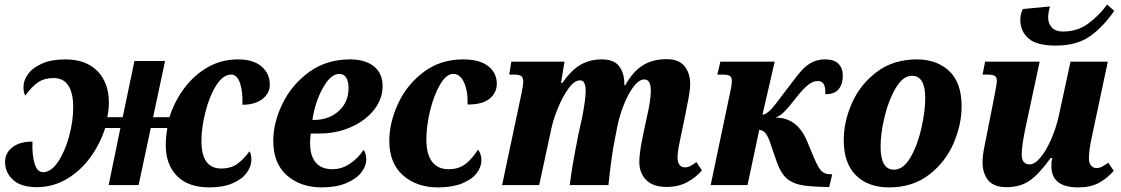

<svg xmlns="http://www.w3.org/2000/svg" viewBox="-20 -804 4871 834"><path d="M700 -174Q700 -209 707 -248H635L582 0H452L503 -248H437Q415 -179 372.5 -120.5Q330 -62 270 -26.5Q210 9 140 9Q72 9 37 -22.5Q2 -54 2 -101Q2 -139 33.5 -164Q65 -189 121 -189Q119 -129 130.5 -92.5Q142 -56 167 -56Q201 -56 231 -99.5Q261 -143 279.5 -209.5Q298 -276 298 -339Q298 -398 277.5 -431.5Q257 -465 212 -465Q173 -465 145.5 -446.5Q118 -428 90 -389Q82 -400 82 -427Q82 -455 102 -482.5Q122 -510 163 -528Q204 -546 263 -546Q354 -546 403.5 -495Q453 -444 453 -358Q453 -335 450 -316.5Q447 -298 446 -295H513L564 -539H697L645 -295H716Q738 -364 780.5 -421Q823 -478 882.5 -512Q942 -546 1013 -546Q1081 -546 1116.5 -515Q1152 -484 1152 -436Q1152 -399 1120 -374Q1088 -349 1033 -349Q1035 -406 1022.5 -443Q1010 -480 984 -480Q949 -480 919.5 -433.5Q890 -387 872.5 -318.5Q855 -250 855 -191Q855 -72 941 -72Q981 -72 1008.5 -90.5Q1036 -109 1064 -147Q1072 -133 1072 -110Q1072 -82 1052 -54Q1032 -26 990.5 -8Q949 10 890 10Q798 10 749 -39.5Q700 -89 700 -174Z M1167 -192Q1167 -271 1207 -353.5Q1247 -436 1322.5 -491Q1398 -546 1500 -546Q1567 -546 1604.5 -515.5Q1642 -485 1642 -430Q1642 -375 1605.5 -328Q1569 -281 1506 -252.5Q1443 -224 1365 -224H1330Q1327 -205 1327 -182Q1327 -127 1351.5 -98Q1376 -69 1424 -69Q1465 -69 1501 -93.5Q1537 -118 1559 -153Q1571 -138 1571 -111Q1571 -83 1549.5 -55Q1528 -27 1484 -8.5Q1440 10 1378 10Q1286 10 1226.5 -42Q1167 -94 1167 -192ZM1344 -283Q1408 -283 1451 -321.5Q1494 -360 1494 -422Q1494 -451 1483.5 -467Q1473 -483 1454 -483Q1416 -483 1382 -421Q1348 -359 1337 -283Z M1671 -192Q1671 -271 1709 -353.5Q1747 -436 1820 -491Q1893 -546 1991 -546Q2064 -546 2101 -516.5Q2138 -487 2138 -440Q2138 -402 2107.5 -376Q2077 -350 2011 -350Q2013 -407 1996 -445Q1979 -483 1949 -483Q1919 -483 1892 -437.5Q1865 -392 1848.5 -324.5Q1832 -257 1832 -198Q1832 -135 1856.5 -102Q1881 -69 1929 -69Q1973 -69 2002.5 -92Q2032 -115 2056 -154Q2071 -137 2071 -107Q2071 -78 2050 -51Q2029 -24 1986.5 -7Q1944 10 1882 10Q1790 10 1730.5 -42.5Q1671 -95 1671 -192Z M2757 -101Q2757 -139 2772 -211L2789 -292Q2807 -367 2807 -409Q2807 -459 2779 -459Q2755 -459 2730.5 -425.5Q2706 -392 2687.5 -343.5Q2669 -295 2661 -252L2650 -195Q2643 -163 2635 -103Q2627 -43 2623 0H2455Q2462 -68 2493 -223L2508 -291Q2524 -371 2524 -409Q2524 -455 2500 -455Q2475 -455 2450 -420.5Q2425 -386 2405 -338Q2385 -290 2376 -250L2322 0H2161L2245 -397Q2253 -437 2253 -448Q2253 -467 2244 -473.5Q2235 -480 2212 -480H2192L2201 -536H2432L2417 -444H2423Q2461 -499 2501.5 -522.5Q2542 -546 2594 -546Q2646 -546 2668.5 -517.5Q2691 -489 2692 -442V-434H2696Q2729 -493 2772 -520Q2815 -547 2875 -547Q2929 -547 2953.5 -516.5Q2978 -486 2978 -438Q2978 -407 2963 -338L2959 -316L2938 -215Q2932 -188 2927.5 -162.5Q2923 -137 2923 -119Q2923 -99 2931.5 -88Q2940 -77 2954 -77Q2967 -77 2978 -82.5Q2989 -88 3005 -100L3029 -64Q3003 -33 2964.5 -12.5Q2926 8 2875 8Q2817 8 2787 -22Q2757 -52 2757 -101Z M3354 -101 3329 -173Q3319 -207 3307 -223Q3295 -239 3278 -240L3227 0H3067L3148 -386Q3159 -432 3159 -453Q3159 -469 3150 -474.5Q3141 -480 3118 -480H3096L3109 -536H3345L3292 -306Q3303 -306 3318.5 -319Q3334 -332 3352 -356Q3394 -412 3412 -435Q3443 -477 3463 -499Q3483 -521 3507.5 -533.5Q3532 -546 3564 -546Q3604 -546 3622.5 -526.5Q3641 -507 3641 -477Q3641 -438 3622.5 -416Q3604 -394 3565 -395Q3566 -426 3558 -439Q3550 -452 3532 -452Q3510 -452 3488 -433.5Q3466 -415 3441 -383Q3406 -338 3387 -319Q3368 -300 3348 -293Q3443 -294 3486 -190L3508 -137Q3529 -85 3544 -66Q3559 -47 3588 -47H3595L3582 8H3566Q3496 7 3457 -1Q3418 -9 3394 -32Q3370 -55 3354 -101Z M3645 -195Q3645 -276 3681 -357Q3717 -438 3789 -492Q3861 -546 3963 -546Q4049 -546 4103 -495.5Q4157 -445 4157 -342Q4157 -263 4122 -181.5Q4087 -100 4015.5 -45Q3944 10 3842 10Q3751 10 3698 -42.5Q3645 -95 3645 -195ZM3999 -378Q3999 -475 3941 -475Q3903 -475 3872 -423.5Q3841 -372 3823 -299Q3805 -226 3805 -167Q3805 -67 3863 -67Q3904 -67 3935 -120.5Q3966 -174 3982.5 -248Q3999 -322 3999 -378Z M4547 -82Q4547 -105 4551 -118H4544Q4497 -52 4455.5 -21.5Q4414 9 4352 9Q4297 9 4272.5 -21Q4248 -51 4248 -99Q4248 -129 4256 -167Q4264 -205 4265 -212L4300 -389Q4310 -441 4310 -453Q4310 -469 4301 -474.5Q4292 -480 4269 -480H4248L4259 -536H4496L4432 -237Q4418 -167 4418 -133Q4418 -90 4453 -90Q4475 -90 4500.5 -121Q4526 -152 4547 -201Q4568 -250 4579 -300L4630 -536H4792L4722 -206Q4710 -151 4710 -116Q4710 -97 4719 -85.5Q4728 -74 4742 -74Q4755 -74 4766 -79.5Q4777 -85 4794 -97L4818 -62Q4789 -29 4753 -9.5Q4717 10 4664 10Q4547 10 4547 -82ZM4412 -719Q4412 -743 4423 -765L4541 -776Q4533 -750 4533 -728Q4533 -701 4549.5 -684Q4566 -667 4598 -667Q4659 -667 4705.5 -700.5Q4752 -734 4789 -784L4820 -757Q4772 -687 4714.5 -646.5Q4657 -606 4566 -606Q4482 -606 4447 -637.5Q4412 -669 4412 -719Z"/></svg>

Font: Noto Serif NarrowExtraBold
Style: Italic
Weight: 800
Width: 4
Italic angle: -12°
Designer: Monotype Design Team
Foundry: Monotype Imaging Inc.
Version: Version 1.001